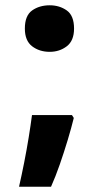

<svg xmlns="http://www.w3.org/2000/svg" viewBox="-20 -578 375 726"><path d="M252 -143 259 -132Q250 -95 236 -48.5Q222 -2 206 44Q190 90 173 128H52Q62 84 71.5 36Q81 -12 88.5 -58.5Q96 -105 101 -143ZM168 -382Q129 -382 101.5 -403Q74 -424 74 -470Q74 -519 101.5 -538.5Q129 -558 168 -558Q205 -558 232.5 -538.5Q260 -519 260 -470Q260 -424 232.5 -403Q205 -382 168 -382Z"/></svg>

Font: Noto Sans Devanagari ExtraBold
Style: Regular
Weight: 800
Version: Version 2.003